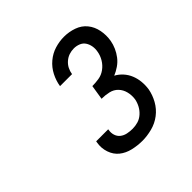

<svg xmlns="http://www.w3.org/2000/svg" viewBox="-141 -971 782 782"><g transform="rotate(-45 250.0 -580.0)"><path d="M255 -317Q227 -317 199.5 -323.5Q172 -330 152 -346Q132 -362 123 -388.5Q114 -415 119 -443L120 -449H189V-446Q186 -431 190.5 -417Q195 -403 206 -394.5Q217 -386 231.5 -383Q246 -380 261 -380Q277 -380 292.5 -384.5Q308 -389 321 -400.5Q334 -412 342 -427Q350 -442 353 -458Q356 -479 351 -499Q346 -519 332.5 -533Q319 -547 299 -551.5Q279 -556 258 -556L268 -619Q286 -619 305.5 -622Q325 -625 341.5 -637Q358 -649 368.5 -666.5Q379 -684 382 -703Q385 -718 382.5 -732.5Q380 -747 372.5 -758.5Q365 -770 351.5 -775.5Q338 -781 323 -781Q309 -781 295.5 -776.5Q282 -772 270.5 -762Q259 -752 252.5 -739Q246 -726 244 -712H175V-713Q179 -739 192 -764.5Q205 -790 227 -808.5Q249 -827 275.5 -835Q302 -843 328 -843Q357 -843 384 -833.5Q411 -824 428 -803Q445 -782 450.5 -753.5Q456 -725 451 -696Q448 -679 440.5 -662Q433 -645 421.5 -630Q410 -615 394 -604Q378 -593 361 -586Q378 -577 391.5 -562Q405 -547 412.5 -528.5Q420 -510 422 -489.5Q424 -469 421 -448Q416 -420 401.5 -394Q387 -368 363.5 -350Q340 -332 311 -324.5Q282 -317 255 -317Z"/></g></svg>

Font: Iosevka Term Curly Oblique
Style: Regular
Weight: 400
Italic angle: -9°
Designer: Belleve Invis
Foundry: Belleve Invis
Version: Version 32.3.0